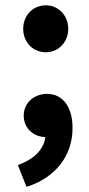

<svg xmlns="http://www.w3.org/2000/svg" viewBox="-20 -506 335 720"><path d="M152 -486C104 -486 67 -449 67 -398C67 -347 104 -310 152 -310C200 -310 236 -349 236 -398C236 -447 200 -486 152 -486ZM88 192C191 156 252 76 252 -26C252 -102 218 -154 156 -154C110 -154 69 -122 69 -73C69 -23 107 7 150 8C145 49 115 86 57 109L47 113L79 194Z"/></svg>

Font: Falling Sky
Style: SeBd
Weight: 600
Designer: Paul D. Hunt
Foundry: Adobe Systems Incorporated
Version: Version 1.02